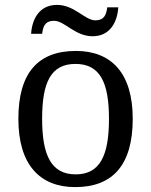

<svg xmlns="http://www.w3.org/2000/svg" viewBox="-20 -754 617 784"><path d="M358 -606C429 -606 459 -663 463 -724H418C414 -697 408 -671 369 -671C327 -671 284 -734 213 -734C141 -734 111 -677 107 -616H152C156 -643 161 -669 201 -669C244 -669 286 -606 358 -606ZM287 10C441 10 522 -81 522 -269C522 -456 434 -546 290 -546C135 -546 55 -456 55 -269C55 -81 143 10 287 10ZM289 -42C189 -42 152 -120 152 -269C152 -418 188 -493 288 -493C388 -493 425 -418 425 -269C425 -120 389 -42 289 -42Z"/></svg>

Font: Noto Serif Devanagari
Style: Regular
Weight: 400
Designer: Universal Thirst, Indian Type Foundry and the Monotype Design Team
Foundry: Monotype Imaging Inc.
Version: Version 2.004